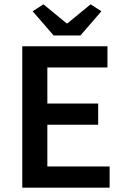

<svg xmlns="http://www.w3.org/2000/svg" viewBox="-20 -868 578 888"><path d="M83 0V-654H477V-556H199V-389H434V-291H199V-98H487V0ZM228 -704 131 -816 181 -848 288 -760H292L399 -848L449 -816L352 -704Z"/></svg>

Font: Source Sans Pro SemiBold
Style: Regular
Weight: 600
Designer: Paul D. Hunt
Foundry: Adobe Systems Incorporated
Version: Version 2.045;hotconv 1.0.109;makeotfexe 2.5.65596